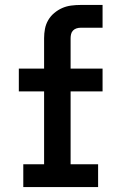

<svg xmlns="http://www.w3.org/2000/svg" viewBox="-20 -755 490 775"><path d="M74 0V-92H158V-386H56V-478H158V-601Q158 -620 161.5 -638.5Q165 -657 174.5 -673.5Q184 -690 199 -702.5Q214 -715 231 -722.5Q248 -730 267 -732.5Q286 -735 305 -735H394V-643H305Q297 -643 289 -640.5Q281 -638 275 -632Q269 -626 267 -617.5Q265 -609 265 -601V-478H394V-386H265V-92H376V0Z"/></svg>

Font: Iosevka Etoile Semibold
Style: Regular
Weight: 600
Designer: Belleve Invis
Foundry: Belleve Invis
Version: Version 22.1.2; ttfautohint (v1.8.4)